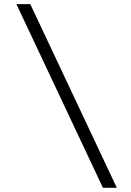

<svg xmlns="http://www.w3.org/2000/svg" viewBox="-20 -806 626 919"><path d="M472.7 92.8 58.6 -786.1H125L539.1 92.8Z"/></svg>

Font: Caskaydia Cove Light
Style: Regular
Weight: 300
Monospace: yes
Designer: Aaron Bell
Foundry: Saja Typeworks
Version: Version 4.300; ttfautohint (v1.8.3)